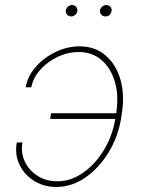

<svg xmlns="http://www.w3.org/2000/svg" viewBox="-20 -736 568 766"><path d="M294 -528.4Q250 -528.4 209.2 -508.7Q168.3 -489 139.9 -456.9Q111.5 -424.7 105.1 -387.8H82.4Q90.2 -432.5 123 -469.6Q155.9 -506.7 202.2 -528.9Q248.6 -551.1 296.9 -551.1Q359.4 -551.1 401.5 -514.7Q443.5 -478.3 460.8 -417.4Q478 -356.5 465.9 -282.7L463.1 -262.8Q450.3 -188.2 412.1 -126.2Q373.9 -64.3 319.8 -27.2Q265.6 9.9 204.5 9.9Q155.5 9.9 116.7 -14Q77.8 -38 58.1 -78.3Q38.4 -118.6 46.9 -167.6H69.6Q62.5 -126.4 79.2 -91.1Q95.9 -55.8 130 -34.3Q164.1 -12.8 208.8 -12.8Q261.7 -12.8 310 -45.8Q358.3 -78.8 393.1 -135.1Q427.9 -191.4 440 -261.4H180.4L183.2 -284.1H443.5Q454.5 -353.3 438.6 -408.7Q422.6 -464.1 385.1 -496.3Q347.7 -528.4 294 -528.4ZM400.6 -670.5Q389.9 -670.5 383.5 -678.4Q377.1 -686.4 379.3 -696Q381 -703.5 388 -709.7Q394.9 -715.9 403.4 -715.9Q414.1 -715.9 420.8 -708.3Q427.6 -700.6 424.7 -690.3Q419.7 -670.5 400.6 -670.5ZM264.2 -670.5Q253.6 -670.5 247.2 -677.9Q240.8 -685.4 242.9 -696Q244.7 -703.8 251.6 -709.9Q258.5 -715.9 267 -715.9Q277.7 -715.9 283.9 -708.5Q290.1 -701 288.4 -690.3Q287.3 -682.9 280 -676.7Q272.7 -670.5 264.2 -670.5Z"/></svg>

Font: Inter UI Thin
Style: Italic
Weight: 100
Italic angle: -9.39999°
Designer: Rasmus Andersson
Foundry: rsms
Version: 3.2;8d6f07862